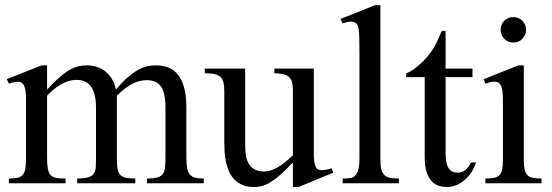

<svg xmlns="http://www.w3.org/2000/svg" viewBox="-20 -715 2154 749"><path d="M553.7 0V-18.6Q580.1 -18.6 594.5 -22.9Q608.9 -27.3 615.7 -37.1Q622.6 -46.9 624 -62.7Q625.5 -78.6 625.5 -101.1V-294.4Q625.5 -324.7 621.1 -345.2Q616.7 -365.7 607.4 -378.4Q598.1 -391.1 584.2 -396.7Q570.3 -402.3 551.8 -402.3Q541 -402.3 528.1 -399.7Q515.1 -397 500.7 -390.1Q486.3 -383.3 470.2 -371.6Q454.1 -359.9 436 -341.8V-101.1Q436 -77.1 437.7 -61.3Q439.5 -45.4 446.5 -35.9Q453.6 -26.4 468 -22.5Q482.4 -18.6 507.8 -18.6V0H281.2V-18.6Q309.6 -18.6 324.7 -23.4Q339.8 -28.3 346.4 -38.6Q353 -48.8 353.8 -64.5Q354.5 -80.1 354.5 -101.1V-294.4Q354.5 -324.2 349.1 -345Q343.8 -365.7 334 -378.7Q324.2 -391.6 310.1 -397.5Q295.9 -403.3 278.3 -403.3Q260.7 -403.3 244.4 -397.7Q228 -392.1 213.6 -383.3Q199.2 -374.5 186.5 -363.5Q173.8 -352.5 163.6 -341.8V-101.1Q163.6 -72.8 166.7 -56.4Q169.9 -40 178 -31.7Q186 -23.4 200.2 -21Q214.4 -18.6 235.8 -18.6V0H14.6V-18.6Q36.1 -18.6 49.1 -21.7Q62 -24.9 69.3 -33.7Q76.7 -42.5 79.1 -58.6Q81.5 -74.7 81.5 -101.1V-272.5Q81.5 -309.6 81.3 -336.2Q81.1 -362.8 75.4 -377.7Q69.8 -392.6 55.9 -395.5Q42 -398.4 14.6 -388.7L6.3 -406.2L142.6 -460H163.6V-365.7Q190.9 -395 212.2 -413.6Q233.4 -432.1 251.7 -442.4Q270 -452.6 286.1 -456.3Q302.2 -460 318.8 -460Q338.9 -460 356.9 -454.3Q375 -448.7 389.9 -437.3Q404.8 -425.8 415.8 -408Q426.8 -390.1 432.1 -365.7Q457 -394.5 477.5 -412.6Q498 -430.7 516.6 -441.4Q535.2 -452.1 552.7 -456.1Q570.3 -460 588.9 -460Q616.2 -460 637.9 -451.2Q659.7 -442.4 675 -422.6Q690.4 -402.8 698.7 -371.3Q707 -339.8 707 -294.4V-101.1Q707 -75.7 710 -59.6Q712.9 -43.5 720.7 -34.2Q728.5 -24.9 741.5 -21.7Q754.4 -18.6 774.9 -18.6V0Z M1144.5 14.6H1122.6V-81.1Q1094.2 -51.3 1073 -32.7Q1051.8 -14.2 1034.4 -3.7Q1017.1 6.8 1002 10.7Q986.8 14.6 970.7 14.6Q944.8 14.6 926 6.6Q907.2 -1.5 894.3 -14.9Q881.3 -28.3 873.5 -45.9Q865.7 -63.5 861.6 -82.8Q857.4 -102.1 856.2 -122.1Q855 -142.1 855 -159.7V-359.9Q855 -381.8 851.1 -395.5Q847.2 -409.2 838.1 -416.5Q829.1 -423.8 814.5 -426.5Q799.8 -429.2 778.8 -429.2V-447.3H936.5V-147.9Q936.5 -128.9 939 -110.6Q941.4 -92.3 949.5 -77.9Q957.5 -63.5 972.2 -54.7Q986.8 -45.9 1010.7 -45.9Q1020.5 -45.9 1032 -48.8Q1043.5 -51.8 1057.4 -59.1Q1071.3 -66.4 1087.4 -78.6Q1103.5 -90.8 1122.6 -109.4V-363.8Q1122.6 -384.3 1118.4 -396.7Q1114.3 -409.2 1105.5 -416.3Q1096.7 -423.3 1083 -426Q1069.3 -428.7 1050.3 -429.2V-447.3H1204.1V-118.7Q1204.1 -98.6 1205.8 -85.7Q1207.5 -72.8 1211.2 -64.9Q1214.8 -57.1 1220.7 -54.2Q1226.6 -51.3 1234.4 -51.3Q1241.2 -51.3 1252 -53Q1262.7 -54.7 1273.4 -58.6L1280.3 -41.5Z M1316.9 0V-18.6Q1339.4 -18.6 1350.1 -21Q1360.8 -23.4 1368.7 -33.7Q1371.6 -37.6 1374 -42.7Q1376.5 -47.9 1378.4 -55.7Q1380.4 -63.5 1381.3 -74.5Q1382.3 -85.4 1382.3 -101.1V-506.8Q1382.3 -544.9 1381.6 -566.9Q1380.9 -588.9 1379.2 -600.6Q1377.4 -612.3 1375 -616.7Q1372.6 -621.1 1368.7 -624.5Q1364.3 -627.4 1359.4 -629.2Q1354.5 -630.9 1348.6 -630.9Q1342.8 -630.9 1335 -629.2Q1327.1 -627.4 1316.9 -623.5L1308.1 -641.1L1442.9 -694.8H1463.9V-101.1Q1463.9 -86.4 1464.6 -75.9Q1465.3 -65.4 1466.8 -57.9Q1468.3 -50.3 1470.7 -45.2Q1473.1 -40 1476.6 -35.6Q1480 -31.2 1484.4 -28.1Q1488.8 -24.9 1495.4 -22.7Q1502 -20.5 1512 -19.5Q1522 -18.6 1536.1 -18.6V0Z M1836.9 -81.5Q1829.1 -56.6 1815.9 -38.6Q1802.7 -20.5 1787.6 -8.8Q1772.5 2.9 1756.1 8.8Q1739.7 14.6 1725.1 14.6Q1709 14.6 1693.4 10.3Q1677.7 5.9 1665 -7.1Q1652.3 -20 1644.5 -43.2Q1636.7 -66.4 1636.7 -104V-414.1H1564.9V-429.2Q1585 -436.5 1607.2 -454.8Q1629.4 -473.1 1648.4 -495.6Q1655.3 -503.9 1660.6 -511.2Q1666 -518.6 1672.4 -529.1Q1678.7 -539.6 1686 -555.2Q1693.4 -570.8 1703.6 -594.7H1718.3V-447.3H1823.2V-414.1H1718.3V-115.7Q1718.3 -93.8 1721.7 -79.6Q1725.1 -65.4 1731.2 -57.1Q1737.3 -48.8 1745.4 -45.4Q1753.4 -42 1762.7 -41.5Q1780.8 -40.5 1794.7 -51.5Q1808.6 -62.5 1817.4 -81.5Z M2032.2 -599.6Q2032.2 -578.6 2018.3 -564Q2004.4 -549.3 1982.9 -549.3Q1961.4 -549.3 1947.3 -563.5Q1933.1 -577.6 1933.1 -599.6Q1933.1 -610.4 1937 -619.4Q1940.9 -628.4 1947.8 -634.8Q1954.6 -641.1 1963.6 -644.8Q1972.7 -648.4 1982.9 -648.4Q1993.2 -648.4 2002.2 -644.5Q2011.2 -640.6 2017.8 -634Q2024.4 -627.4 2028.3 -618.7Q2032.2 -609.9 2032.2 -599.6ZM1873.5 0V-18.6Q1894.5 -18.6 1908 -21.5Q1921.4 -24.4 1929 -32.5Q1936.5 -40.5 1939.2 -54.9Q1941.9 -69.3 1941.9 -91.8V-331.1Q1941.9 -363.3 1934.8 -379.9Q1927.7 -396.5 1908.2 -396.5Q1901.4 -396.5 1893.1 -394.5Q1884.8 -392.6 1873.5 -388.7L1867.2 -406.2L2002.4 -460H2023.4V-91.8Q2023.4 -69.3 2026.4 -54.9Q2029.3 -40.5 2036.9 -32.5Q2044.4 -24.4 2057.9 -21.5Q2071.3 -18.6 2092.3 -18.6V0Z"/></svg>

Font: Doulos SIL APac
Style: Regular
Weight: 400
Designer: Walt Agee, Victor Gaultney, Peter Martin, Debbi Hosken, Becca Hirsbrunner
Foundry: SIL International
Version: Version 5.000